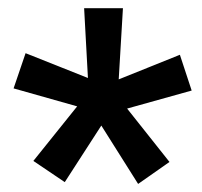

<svg xmlns="http://www.w3.org/2000/svg" viewBox="-20 -731 494 469"><path d="M61.5 -337.9 168.5 -471.2 13.2 -515.1 42.5 -601.1 194.8 -540.5 185.5 -710.9H280.3L270 -537.1L419.4 -597.2L448.2 -509.8L290.5 -465.8L394 -335.4L317.4 -281.7L227.5 -424.3L138.2 -286.1Z"/></svg>

Font: Vazirmatn UI
Style: Bold
Weight: 700
Designer: Saber Rastikerdar
Foundry: Saber Rastikerdar
Version: Version 33.003